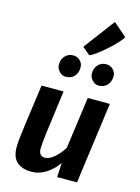

<svg xmlns="http://www.w3.org/2000/svg" viewBox="-156 -1173 923 1268"><g transform="rotate(15 305.5 -539.0)"><path d="M187.5 10Q125.5 10 89.2 -21.5Q53 -53 53 -122.5Q53 -168 68.5 -276.5Q77.5 -342.5 87.5 -415.8Q97.5 -489 107 -557H257.5Q253 -522 246.2 -471.2Q239.5 -420.5 232.5 -367.8Q225.5 -315 220 -275Q208.5 -185.5 208.5 -155Q208.5 -102.5 251.5 -102.5Q280.5 -102.5 314.5 -131.5Q348.5 -160.5 374.5 -203.5L423 -557H574L498.5 0H362.5L368 -98Q336.5 -51.5 289.2 -20.8Q242 10 187.5 10ZM244 -654.5Q219 -654.5 200.2 -675.5Q181.5 -696.5 181.5 -721.5Q181.5 -757.5 203.5 -780.8Q225.5 -804 258 -804Q287 -804 306 -784.8Q325 -765.5 325 -739.5Q325 -702.5 304.2 -678.5Q283.5 -654.5 244 -654.5ZM469 -654.5Q445 -654.5 426 -675.2Q407 -696 407 -721.5Q407 -757 428.8 -780.5Q450.5 -804 484 -804Q512 -804 531.2 -784.8Q550.5 -765.5 550.5 -739.5Q550.5 -703 529.2 -678.8Q508 -654.5 469 -654.5ZM359.5 -832 307 -876 466.5 -1088.5 558 -1009Q550.5 -993.5 526 -967Q501.5 -940.5 469.5 -911.8Q437.5 -883 407.5 -860.8Q377.5 -838.5 359.5 -832Z"/></g></svg>

Font: Merriweather Sans Italic
Style: Bold
Weight: 700
Italic angle: -7.5°
Designer: Eben Sorkin
Foundry: Eben Sorkin
Version: Version 1.008; ttfautohint (v1.7.19-72a1) -l 8 -r 50 -G 200 